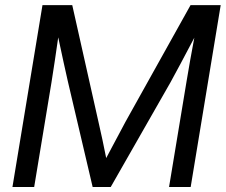

<svg xmlns="http://www.w3.org/2000/svg" viewBox="-20 -748 903 768"><path d="M29.8 0 149.9 -727.5H269L375 -255.4Q380.9 -230.5 389.6 -189.7Q398.4 -148.9 404.8 -115.7Q416.5 -137.7 430.9 -165Q445.3 -192.4 459.2 -218Q473.1 -243.7 481.9 -260.7L742.2 -727.5H862.8L742.7 0H656.2L726.6 -424.8Q732.4 -461.9 740.7 -507.1Q749 -552.2 757.3 -597.2Q727.5 -541 702.9 -494.4Q678.2 -447.8 662.1 -418.9L422.9 0H350.6L251 -424.3Q244.6 -452.1 234.6 -497.8Q224.6 -543.5 212.9 -598.6Q206.1 -551.8 199.2 -504.6Q192.4 -457.5 186 -418.9L116.7 0Z"/></svg>

Font: Inter Display
Style: Italic
Weight: 400
Italic angle: -9.39999°
Designer: Rasmus Andersson
Foundry: rsms
Version: Version 4.000;git-a52131595